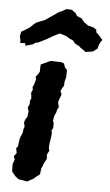

<svg xmlns="http://www.w3.org/2000/svg" viewBox="-54 -767 468 819"><g transform="rotate(5 180.5 -357.5)"><path d="M26 -53 33 -72 28 -86 39 -101 35 -121 42 -130 45 -153 47 -166 57 -189 59 -206 63 -216 59 -232 62 -245 71 -259 74 -282 69 -299 76 -313V-328L81 -339L78 -363L84 -376L82 -387L88 -400L94 -423L91 -432L101 -445L107 -455L108 -486L132 -497L147 -504L155 -505L177 -504H193L207 -499L212 -483L222 -472L221 -440L216 -423L215 -404L208 -394L202 -380L208 -367L200 -345L196 -333L201 -312L195 -301L192 -288L185 -273L181 -251L185 -243V-220L179 -211L181 -196L179 -178L175 -154L174 -133L177 -123L168 -106L169 -86L159 -69L154 -55L149 -44L146 -19L130 -7L120 2L94 16L58 10L53 7L42 -2L27 -20L26 -31ZM35 -560V-571L13 -570V-582L9 -598L13 -618L35 -631L50 -641L65 -656L77 -664L90 -669L110 -677L129 -690L150 -704L162 -713L179 -721L197 -731L220 -730L238 -717L244 -706L265 -697L276 -683L283 -678L295 -669L319 -663L332 -654V-644L343 -634L361 -613L354 -604L347 -588L344 -575L327 -562L321 -560L294 -556L279 -567L271 -572L267 -577L246 -588L237 -600L221 -607L207 -616L178 -625L165 -619L148 -610L124 -596L116 -592L90 -579L77 -576L68 -569Z"/></g></svg>

Font: Winky Rough Medium
Style: Italic
Weight: 500
Italic angle: -8.97852°
Designer: Simon Atzbach
Foundry: typofactur
Version: Version 1.206; ttfautohint (v1.8.4.7-5d5b)